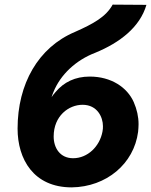

<svg xmlns="http://www.w3.org/2000/svg" viewBox="-20 -800 653 830"><path d="M56 -244C56 -112 125 10 290 10C440 8 559 -92 577 -230C578 -241 579 -252 579 -263C579 -295 572 -327 558 -359C530 -422 461 -469 368 -469C305 -469 256 -445 220 -402C214 -395 208 -388 203 -380C205 -387 208 -395 211 -402C241 -477 308 -540 392 -572C499 -616 585 -683 613 -779L467 -780C438 -727 383 -697 304 -662C145 -595 56 -437 56 -244ZM337 -347C401 -347 425 -293 425 -255C425 -248 425 -240 423 -231C411 -167 359 -116 296 -116C240 -116 212 -160 212 -210L207 -212L212 -210C212 -299 277 -347 337 -347Z"/></svg>

Font: Jost
Style: Bold Italic
Weight: 700
Italic angle: -5°
Version: Version 3.710